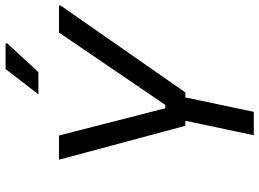

<svg xmlns="http://www.w3.org/2000/svg" viewBox="-141 -791 932 690"><g transform="rotate(-90 325.0 -446.0)"><path d="M184 0 236 -246H218L96 -700H183L281 -318H293L553 -700H650V-694L338 -246H320L268 0ZM331 -774 422 -892H514V-886L411 -774Z"/></g></svg>

Font: Space Mono
Style: Italic
Weight: 400
Italic angle: -12°
Monospace: yes
Designer: Colophon Foundry + Benjamin Critton
Foundry: Colophon Foundry & Benjamin Critton
Version: Version 1.003; ttfautohint (v1.8.4.7-5d5b)